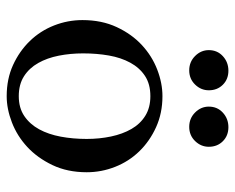

<svg xmlns="http://www.w3.org/2000/svg" viewBox="-86 -622 719 588"><g transform="rotate(90 274.0 -327.5)"><path d="M274 -465Q326 -465 369 -445.5Q412 -426 443 -394Q474 -362 490.5 -320Q507 -278 507 -233Q507 -174 485 -128Q463 -82 429.5 -51Q396 -20 354.5 -4Q313 12 274 12Q221 12 178.5 -7.5Q136 -27 105 -59Q74 -91 57.5 -133Q41 -175 41 -220Q41 -279 62.5 -325Q84 -371 117.5 -402Q151 -433 192.5 -449Q234 -465 274 -465ZM274 -25Q310 -25 335 -42Q360 -59 375.5 -87.5Q391 -116 398 -153.5Q405 -191 405 -233Q405 -272 397.5 -307.5Q390 -343 374.5 -370Q359 -397 334 -412.5Q309 -428 274 -428Q237 -428 212 -411.5Q187 -395 171.5 -366.5Q156 -338 149.5 -301Q143 -264 143 -222Q143 -183 150 -147.5Q157 -112 172.5 -84.5Q188 -57 213 -41Q238 -25 274 -25ZM196 -667Q222 -667 239 -650Q256 -633 256 -607Q256 -583 238.5 -565Q221 -547 195 -547Q169 -547 151 -565Q133 -583 133 -607Q133 -633 151.5 -650Q170 -667 196 -667ZM369 -667Q395 -667 412 -650Q429 -633 429 -607Q429 -583 411.5 -565Q394 -547 368 -547Q342 -547 324 -565Q306 -583 306 -607Q306 -633 324.5 -650Q343 -667 369 -667Z"/></g></svg>

Font: Alice
Style: Regular
Weight: 400
Designer: Cyreal (www.cyreal.org)
Foundry: Cyreal (www.cyreal.org)
Version: Version 1.010